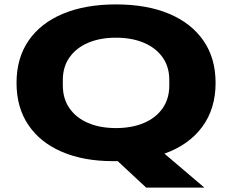

<svg xmlns="http://www.w3.org/2000/svg" viewBox="-20 -720 1053 871"><path d="M643 131 514 11Q510 11 504.5 11Q499 11 492 11Q360 11 261.5 -31Q163 -73 109 -152.5Q55 -232 55 -344Q55 -456 109.5 -535.5Q164 -615 265.5 -657.5Q367 -700 506 -700Q646 -700 747 -657.5Q848 -615 903 -535.5Q958 -456 958 -344Q958 -226 897 -144Q836 -62 726 -23L907 131ZM506 -139Q578 -139 632.5 -162Q687 -185 717.5 -228.5Q748 -272 748 -333V-357Q748 -417 717.5 -460Q687 -503 632.5 -526Q578 -549 506 -549Q434 -549 380 -526Q326 -503 295.5 -460Q265 -417 265 -357V-333Q265 -272 295.5 -228.5Q326 -185 380 -162Q434 -139 506 -139Z"/></svg>

Font: Archivo Expanded ExtraBold
Style: Regular
Weight: 800
Width: 7
Designer: Hector Gatti
Foundry: Omnibus-Type
Version: Version 2.001; ttfautohint (v1.8.3)